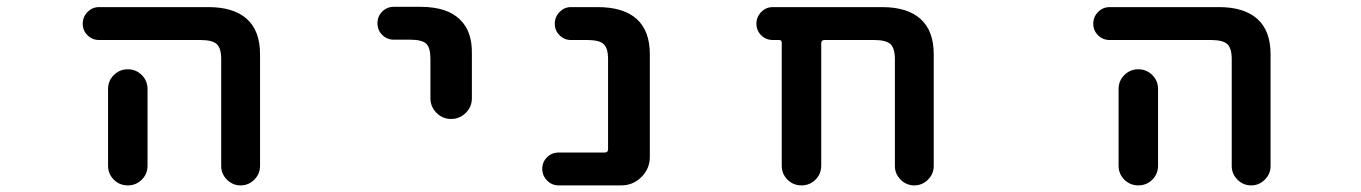

<svg xmlns="http://www.w3.org/2000/svg" viewBox="-20 -569 4040 570"><path d="M636.7 -76.2V-393.6Q636.7 -425.8 623.5 -438Q610.4 -450.2 575.2 -450.2H274.4Q253.9 -450.2 239.7 -464.4Q225.6 -478.5 225.6 -498.5Q225.6 -518.6 239.7 -533.2Q253.9 -547.9 274.4 -547.9H598.6Q673.8 -547.9 712.9 -512.7Q752 -477.5 752 -408.2V-76.2Q752 -52.7 734.9 -35.6Q717.8 -18.6 694.3 -18.6Q670.9 -18.6 653.8 -35.6Q636.7 -52.7 636.7 -76.2ZM300.8 -77.1V-304.7Q300.8 -329.1 317.9 -346.2Q335 -363.3 359.4 -363.3Q383.8 -363.3 400.9 -346.2Q418 -329.1 418 -304.7V-77.1Q418 -52.7 400.9 -35.6Q383.8 -18.6 359.4 -18.6Q335 -18.6 317.9 -35.6Q300.8 -52.7 300.8 -77.1Z M1257.8 -277.3V-394.5Q1257.8 -427.7 1245.1 -439.5Q1232.4 -451.2 1197.3 -451.2H1149.4Q1128.9 -451.2 1114.7 -465.3Q1100.6 -479.5 1100.6 -500Q1100.6 -520.5 1114.7 -534.7Q1128.9 -548.8 1149.4 -548.8H1227.5Q1308.6 -548.8 1346.7 -509.8Q1381.8 -475.6 1380.9 -410.2V-277.3Q1380.9 -252 1362.8 -233.9Q1344.7 -215.8 1319.3 -215.8Q1293.9 -215.8 1275.9 -233.9Q1257.8 -252 1257.8 -277.3Z M1638.7 -18.6Q1618.2 -18.6 1604 -33.2Q1589.8 -47.9 1589.8 -67.9Q1589.8 -87.9 1604 -102.1Q1618.2 -116.2 1638.7 -116.2H1775.4Q1785.2 -116.2 1785.2 -126V-393.6Q1785.2 -426.8 1771.5 -438.5Q1758.8 -450.2 1723.6 -450.2H1674.8Q1655.3 -450.2 1641.1 -464.4Q1627 -478.5 1627 -498.5Q1627 -518.6 1641.1 -533.2Q1655.3 -547.9 1674.8 -547.9H1753.9Q1831.1 -547.9 1870.1 -512.7Q1909.2 -477.5 1909.2 -408.2V-103.5Q1909.2 -68.4 1884.3 -43.5Q1859.4 -18.6 1824.2 -18.6Z M2636.7 -76.2V-393.6Q2636.7 -425.8 2623.5 -438Q2610.4 -450.2 2575.2 -450.2H2427.7Q2418 -450.2 2418 -440.4V-77.1Q2418 -52.7 2400.9 -35.6Q2383.8 -18.6 2359.4 -18.6Q2335 -18.6 2317.9 -35.6Q2300.8 -52.7 2300.8 -77.1V-442.4Q2300.8 -450.2 2293 -450.2H2274.4Q2253.9 -450.2 2239.7 -464.4Q2225.6 -478.5 2225.6 -498.5Q2225.6 -518.6 2239.7 -533.2Q2253.9 -547.9 2274.4 -547.9H2598.6Q2673.8 -547.9 2712.9 -512.7Q2752 -477.5 2752 -408.2V-76.2Q2752 -52.7 2734.9 -35.6Q2717.8 -18.6 2694.3 -18.6Q2670.9 -18.6 2653.8 -35.6Q2636.7 -52.7 2636.7 -76.2Z M3636.7 -76.2V-393.6Q3636.7 -425.8 3623.5 -438Q3610.4 -450.2 3575.2 -450.2H3274.4Q3253.9 -450.2 3239.7 -464.4Q3225.6 -478.5 3225.6 -498.5Q3225.6 -518.6 3239.7 -533.2Q3253.9 -547.9 3274.4 -547.9H3598.6Q3673.8 -547.9 3712.9 -512.7Q3752 -477.5 3752 -408.2V-76.2Q3752 -52.7 3734.9 -35.6Q3717.8 -18.6 3694.3 -18.6Q3670.9 -18.6 3653.8 -35.6Q3636.7 -52.7 3636.7 -76.2ZM3300.8 -77.1V-304.7Q3300.8 -329.1 3317.9 -346.2Q3335 -363.3 3359.4 -363.3Q3383.8 -363.3 3400.9 -346.2Q3418 -329.1 3418 -304.7V-77.1Q3418 -52.7 3400.9 -35.6Q3383.8 -18.6 3359.4 -18.6Q3335 -18.6 3317.9 -35.6Q3300.8 -52.7 3300.8 -77.1Z"/></svg>

Font: Rounded-X Mgen+ 1mn medium
Style: Regular
Weight: 500
Designer: [Source Han Sans]
Ryoko NISHIZUKA  (kana & ideographs); Paul D. Hunt (Latin, Greek & Cyrillic); Wenlong ZHANG  (bopomofo
Version: Version 1.059.20150602